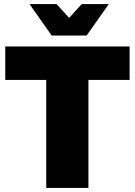

<svg xmlns="http://www.w3.org/2000/svg" viewBox="-20 -931 668 951"><path d="M6 -701H622V-535H418V0H209V-535H6ZM409 -755H236L126 -911H260L373 -787H272L385 -911H519Z"/></svg>

Font: Alexandria ExtraBold
Style: Regular
Weight: 800
Designer: Mohamed Gaber
Foundry: Kief Type Foundry
Version: Version 5.100